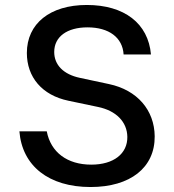

<svg xmlns="http://www.w3.org/2000/svg" viewBox="-20 -736 700 772"><path d="M344 16C504 16 603 -62 602 -188C601 -293 532 -374 418 -398L301 -423C235 -437 198 -475 198 -527C198 -588 249 -626 332 -626C418 -626 473 -585 477 -517H587C576 -642 480 -716 329 -716C181 -716 88 -641 88 -523C88 -426 149 -353 255 -331L374 -306C447 -291 491 -246 492 -186C493 -118 437 -74 347 -74C250 -74 184 -124 168 -208H58C69 -69 176 16 344 16Z"/></svg>

Font: Uncut Plan8
Style: Regular
Weight: 400
Designer: Kasper Nordkvist
Foundry: UNCUT.wtf
Version: Version 1.002;Glyphs 3.1.2 (3151)